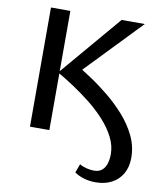

<svg xmlns="http://www.w3.org/2000/svg" viewBox="-96 -733 864 1044"><g transform="rotate(10 336.5 -211.0)"><path d="M503 236Q470 236 440 227.5Q410 219 386 202L404 154Q420 164 442 169.5Q464 175 483 175Q512 175 528.5 160.5Q545 146 552 122Q559 98 559 71Q559 24 535.5 -22Q512 -68 473.5 -110.5Q435 -153 387 -191Q339 -229 290.5 -261Q242 -293 200 -317L490 -658H618L298 -325L291 -377Q327 -354 376.5 -321.5Q426 -289 477.5 -247Q529 -205 573 -155.5Q617 -106 644.5 -49Q672 8 672 72Q672 122 651 159Q630 196 592 216Q554 236 503 236ZM100 0V-658H207V0Z"/></g></svg>

Font: Ysabeau SC SemiBold
Style: Regular
Weight: 600
Designer: Christian Thalmann (Catharsis Fonts)
Version: Version 2.001;gftools[0.9.30]; featfreeze: smcp